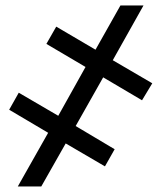

<svg xmlns="http://www.w3.org/2000/svg" viewBox="-20 -675 585 695"><path d="M44.4 0 154.3 -194.3 13.2 -277.8 47.9 -339.4 190.9 -255.9 289.6 -432.6 147.9 -516.1 183.6 -578.6 325.7 -495.1 416 -655.3H499.5L388.2 -457L531.2 -373.5L494.1 -312L353.5 -395L253.9 -218.8L395 -134.8L359.9 -72.8L217.8 -155.8L129.4 0Z"/></svg>

Font: Roboto Slab Medium
Style: Regular
Weight: 500
Designer: Google
Version: Version 2.001; ttfautohint (v1.8.3)